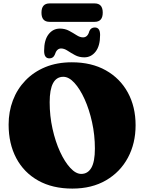

<svg xmlns="http://www.w3.org/2000/svg" viewBox="-20 -1085 844 1125"><path d="M401 -720Q516 -720 599.8 -673Q683.5 -626 729 -542.8Q774.5 -459.5 774.5 -351Q774.5 -245 729.5 -161Q684.5 -77 601.2 -28.5Q518 20 404 20Q287.5 20 203.8 -27Q120 -74 75.2 -158.5Q30.5 -243 30.5 -355Q30.5 -430.5 55.5 -496.8Q80.5 -563 128.8 -613.2Q177 -663.5 245.5 -691.8Q314 -720 401 -720ZM536 -214.5Q536 -293.5 519.5 -368.5Q503 -443.5 475.8 -503.8Q448.5 -564 416 -599.5Q383.5 -635 351 -635Q271 -635 271 -486Q271 -405.5 287.8 -330.2Q304.5 -255 332 -195.5Q359.5 -136 392 -101Q424.5 -66 456 -66Q494.5 -66 515.2 -101.8Q536 -137.5 536 -214.5ZM474 -749Q443.5 -749 419.5 -762Q395.5 -775 375.8 -788Q356 -801 338 -801Q312 -801 301 -764.5Q292 -743 269.5 -743Q238.5 -743 238.5 -787Q238.5 -850.5 264.5 -884Q290.5 -917.5 331 -917.5Q361 -917.5 385 -904.5Q409 -891.5 428.8 -878.8Q448.5 -866 466.5 -866Q494 -866 503.5 -902.5Q512.5 -924 535.5 -924Q566.5 -924 566.5 -880.5Q566.5 -816 540.2 -782.5Q514 -749 474 -749ZM223 -1010.5Q223 -1065 270.5 -1065H534.5Q582 -1065 582 -1011Q582 -957 534.5 -957H270.5Q223 -957 223 -1010.5Z"/></svg>

Font: Fraunces 9pt Soft Black
Style: Regular
Weight: 900
Version: Version 1.000;[b76b70a41]